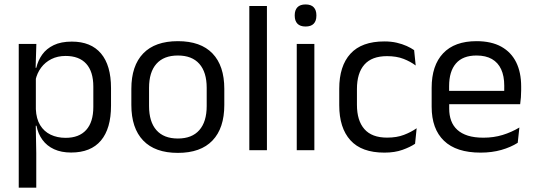

<svg xmlns="http://www.w3.org/2000/svg" viewBox="-20 -690 2456 882"><path d="M306.5 10.7Q261.6 10.7 228.5 -4.5Q195.4 -19.7 175.1 -47.5Q154.7 -75.3 147.6 -112.3H120.8L144.7 -188.5Q146.5 -144.6 164.3 -115.3Q182.1 -86 212.5 -71.4Q242.9 -56.8 281.6 -56.8Q343.2 -56.8 375.9 -93Q408.7 -129.1 408.7 -198.7V-292Q408.7 -361 376.2 -397Q343.7 -433 281.3 -433Q244.7 -433 216 -418.6Q187.4 -404.2 168.8 -379.2Q150.2 -354.2 143.1 -321.8L123.1 -378.4H146.7Q154.4 -411.9 173.8 -439.2Q193.2 -466.5 226.8 -482.7Q260.4 -498.9 310 -498.9Q397.9 -498.9 444 -444.3Q490 -389.7 490 -285.4V-204.6Q490 -99.5 443.7 -44.4Q397.3 10.7 306.5 10.7ZM66.1 172V-488.2H147L143.4 -370.5L144.7 -345.7V-140L144.1 -123.4L146.6 13.3V172Z M797.1 12.3Q692.2 12.3 637.8 -44.5Q583.4 -101.2 583.4 -207.7V-281.9Q583.4 -388 637.9 -444.5Q692.3 -500.9 797.1 -500.9Q901.9 -500.9 956.1 -444.5Q1010.4 -388 1010.4 -281.9V-207.7Q1010.4 -101.2 956.1 -44.5Q901.9 12.3 797.1 12.3ZM797.1 -53.7Q861.8 -53.7 895.6 -92.2Q929.5 -130.7 929.5 -203V-286.6Q929.5 -358.5 895.7 -396.7Q861.9 -435 797.1 -435Q732.3 -435 698.5 -396.7Q664.7 -358.5 664.7 -286.6V-203Q664.7 -130.7 698.5 -92.2Q732.3 -53.7 797.1 -53.7Z M1125.3 0V-662.5H1206.2V0Z M1343.2 0V-488.2H1424.1V0ZM1383.7 -568.2Q1358.7 -568.2 1346.3 -581.2Q1333.9 -594.3 1333.9 -617.7V-620.2Q1333.9 -643.5 1346.3 -656.6Q1358.7 -669.6 1383.7 -669.6Q1408.7 -669.6 1421 -656.6Q1433.4 -643.5 1433.4 -620.2V-617.7Q1433.4 -593.9 1421 -581Q1408.7 -568.2 1383.7 -568.2Z M1745.8 11.1Q1640.9 11.1 1589.7 -45.7Q1538.4 -102.4 1538.4 -206.6V-282.3Q1538.4 -386.8 1589.9 -443.2Q1641.3 -499.7 1745.8 -499.7Q1776.9 -499.7 1802.4 -493.8Q1828 -487.8 1848.2 -478.7Q1868.4 -469.5 1882.4 -459.7L1889.6 -389.1Q1865.8 -407.1 1833.7 -419.6Q1801.6 -432.1 1757.9 -432.1Q1688.1 -432.1 1653.9 -393.2Q1619.7 -354.4 1619.7 -280.7V-208.7Q1619.7 -136.1 1653.9 -97Q1688.1 -57.8 1758.2 -57.8Q1802.8 -57.8 1835.7 -70.5Q1868.6 -83.1 1894 -100.9L1886.7 -29.5Q1864.4 -14.4 1829 -1.7Q1793.6 11.1 1745.8 11.1Z M2187.6 11.1Q2076.1 11.1 2019.5 -43.4Q1962.9 -97.8 1962.9 -199.7V-286.6Q1962.9 -389.4 2015.6 -445.1Q2068.2 -500.9 2169 -500.9Q2236.9 -500.9 2282.6 -475.7Q2328.2 -450.4 2351.2 -403.9Q2374.1 -357.4 2374.1 -293V-274.8Q2374.1 -259.1 2372.9 -243Q2371.7 -226.9 2369.5 -211.4H2295.2Q2296 -235.6 2296.2 -257.1Q2296.4 -278.6 2296.4 -296.4Q2296.4 -341 2282.1 -371.8Q2267.9 -402.6 2239.7 -418.8Q2211.4 -435 2169 -435Q2105.9 -435 2074.5 -398.5Q2043.1 -362.1 2043.1 -294.1V-247.4L2043.5 -237.5V-190.8Q2043.5 -160.4 2052.5 -135.9Q2061.5 -111.3 2080.6 -93.8Q2099.8 -76.2 2129.5 -66.8Q2159.3 -57.5 2200.7 -57.5Q2247.8 -57.5 2288.8 -70Q2329.8 -82.6 2365.9 -104.2L2358.3 -34Q2326.1 -13.5 2282.9 -1.2Q2239.8 11.1 2187.6 11.1ZM2005.6 -211.4V-272.7H2352.4V-211.4Z"/></svg>

Font: Anek Tamil Medium
Style: Regular
Weight: 500
Designer: Aadarsh Rajan (Tamil), Yesha Goshar (Latin)
Foundry: Ek Type
Version: Version 1.003